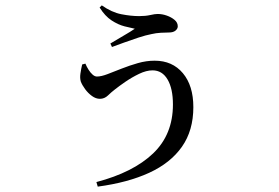

<svg xmlns="http://www.w3.org/2000/svg" viewBox="-20 -616 1040 715"><path d="M339 62Q476 26 550 -44.5Q624 -115 624 -227Q624 -286 604 -320Q584 -354 548 -354Q525 -354 498 -341Q471 -328 447 -311.5Q423 -295 408 -283Q395 -273 382 -260.5Q369 -248 352 -248Q337 -248 322.5 -258.5Q308 -269 297 -284Q286 -299 281 -312Q277 -325 279.5 -342Q282 -359 286 -376L298 -379Q303 -367 310 -356Q317 -345 325 -338Q333 -331 341 -331Q357 -331 380.5 -340Q404 -349 433 -360.5Q462 -372 493.5 -381Q525 -390 556 -390Q622 -390 661 -343.5Q700 -297 700 -217Q700 -130 657.5 -69.5Q615 -9 535.5 27.5Q456 64 344 79ZM391 -454Q414 -468 440 -483Q466 -498 482 -509Q467 -512 443.5 -518Q420 -524 395.5 -540Q371 -556 351 -588L359 -596Q396 -570 432 -563Q468 -556 498 -556Q522 -556 539.5 -560Q557 -564 567 -564Q584 -564 601 -558Q618 -552 630 -542Q642 -532 642 -518Q642 -509 633.5 -502Q625 -495 609 -495Q597 -495 579 -494Q561 -493 544 -489Q523 -485 495.5 -476Q468 -467 442 -457.5Q416 -448 397 -441Z"/></svg>

Font: Noto Serif JP ExtraLight Medium
Style: Regular
Weight: 500
Version: Version 2.003-H1;hotconv 1.1.1;makeotfexe 2.6.0